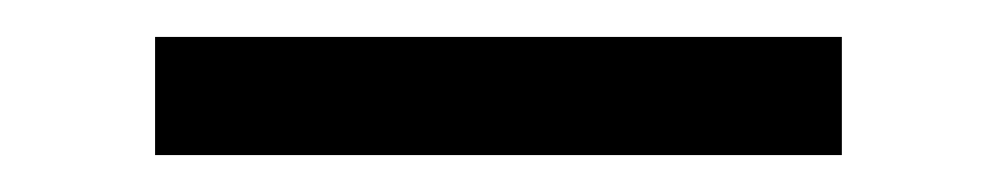

<svg xmlns="http://www.w3.org/2000/svg" viewBox="-20 -722 540 104"><path d="M436 -638H64V-702H436Z"/></svg>

Font: Iosevka Fixed
Style: Regular
Weight: 400
Monospace: yes
Designer: Belleve Invis
Foundry: Belleve Invis
Version: Version 33.2.4